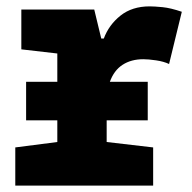

<svg xmlns="http://www.w3.org/2000/svg" viewBox="-20 -583 603 603"><path d="M28 0V-120L160 -137V-205H62V-326H160V-415L47 -428V-553H276L298 -462H306Q322 -505 358.5 -534Q395 -563 450 -563Q465 -563 490.5 -560.5Q516 -558 551 -546L511 -382Q494 -390 470 -393.5Q446 -397 430 -397Q392 -397 365 -379.5Q338 -362 325 -326H444V-205H315V-137L461 -120V0Z"/></svg>

Font: Noto Sans Mono SemiCondensed Black
Style: Regular
Weight: 900
Width: 4
Designer: Monotype Design Team
Foundry: Monotype Imaging Inc.
Version: Version 2.014; ttfautohint (v1.8.4.7-5d5b)